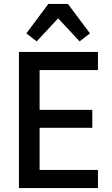

<svg xmlns="http://www.w3.org/2000/svg" viewBox="-20 -964 576 984"><path d="M77 0V-698H482V-605H183V-401H453V-309H183V-93H482V0ZM328 -944 441 -793 388 -752 278 -870 168 -752 115 -793 228 -944Z"/></svg>

Font: IBM Plex Sans Cond Medm
Style: Regular
Weight: 500
Width: 3
Designer: Mike Abbink, Paul van der Laan, Pieter van Rosmalen
Foundry: Bold Monday
Version: Version 1.3